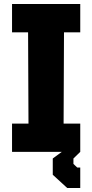

<svg xmlns="http://www.w3.org/2000/svg" viewBox="-20 -757 460 957"><path d="M315 180 243 114V33L288 0H40V-141H122L120 -596H40V-737H380V-596H299L297 -141H380V0L346 33V60L365 78H380V180Z"/></svg>

Font: Tomorrow
Style: Bold
Weight: 700
Designer: Tony de Marco, Monica Rizzolli
Foundry: Just in Type
Version: Version 2.002